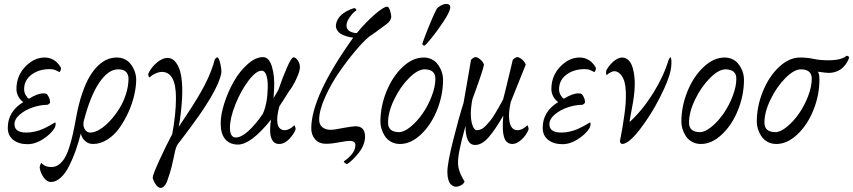

<svg xmlns="http://www.w3.org/2000/svg" viewBox="-20 -710 4230 952"><path d="M275.4 -352.5Q252 -364.7 241.2 -366.2Q235.4 -367.2 226.6 -367.2Q172.4 -367.2 136 -339.6Q99.6 -312 99.6 -267.6Q99.6 -251 108.4 -236.8Q117.2 -222.7 124 -220.7Q166 -247.1 196.3 -247.1Q206.1 -247.1 211.9 -244.1Q228.5 -223.6 228.5 -202.1Q228.5 -199.7 223.4 -195.3Q218.3 -190.9 214.8 -190.4Q181.6 -190.4 144.3 -178.2Q106.9 -166 79.3 -143.1Q51.8 -120.1 51.8 -93.8Q51.8 -52.7 111.3 -52.7Q132.3 -52.7 154.1 -57.9Q175.8 -63 192.6 -70.6Q209.5 -78.1 223.1 -85.7Q236.8 -93.3 245.1 -98.4Q253.4 -103.5 253.9 -103.5Q256.8 -99.1 255.6 -91.1Q254.4 -83 251 -75.2Q231.4 -44.4 193.1 -19.8Q154.8 4.9 116.2 4.9Q73.2 4.9 45.9 -16.4Q18.6 -37.6 18.6 -76.2Q18.6 -157.2 95.7 -204.1Q81.1 -213.4 71.3 -231Q61.5 -248.5 61.5 -268.6Q61.5 -333.5 105.2 -379.2Q148.9 -424.8 201.2 -424.8Q218.8 -424.8 234.1 -418.7Q249.5 -412.6 259 -403.6Q268.6 -394.5 274.2 -386.7Q279.8 -378.9 282.2 -373Q283.2 -369.1 280.8 -362.3Q278.3 -355.5 275.4 -352.5Z M617.2 -320.3Q617.2 -340.3 605.2 -353.3Q593.3 -366.2 565.4 -366.2Q517.1 -366.2 472.2 -300.3Q427.2 -234.4 394.5 -106.4Q393.6 -102.5 393.6 -94.7Q393.6 -78.1 402.8 -65.4Q412.1 -52.7 428.7 -52.7Q448.2 -52.7 473.6 -67.6Q499 -82.5 523.9 -109.1Q548.8 -135.7 569.8 -168.5Q590.8 -201.2 604 -241.7Q617.2 -282.2 617.2 -320.3ZM655.3 -315.4Q655.3 -280.3 645.5 -238Q635.7 -195.8 616.5 -153.3Q597.2 -110.8 572 -75.4Q546.9 -40 512.5 -18.1Q478 3.9 441.4 3.9Q417 3.9 400.6 -12.2Q384.3 -28.3 380.9 -48.8Q369.1 -2.9 355.2 36.6Q341.3 76.2 322.8 113Q304.2 149.9 280.8 171.1Q257.3 192.4 232.4 192.4Q213.4 192.4 197 170.4Q180.7 148.4 176.8 121.1Q176.8 115.7 179.4 108.2Q182.1 100.6 185.5 97.7Q202.1 118.2 234.4 118.2Q254.9 118.2 271.5 106.2Q288.1 94.2 300 74.7Q312 55.2 322.8 22.2Q333.5 -10.7 341.1 -44.7Q348.6 -78.6 357.4 -127Q369.6 -194.3 387.5 -246.6Q405.3 -298.8 425.3 -332Q445.3 -365.2 468.5 -386.5Q491.7 -407.7 513.9 -416.3Q536.1 -424.8 559.6 -424.8Q579.6 -424.8 596.2 -417.2Q612.8 -409.7 623.3 -397.9Q633.8 -386.2 641.4 -371.3Q648.9 -356.4 652.1 -342.3Q655.3 -328.1 655.3 -315.4Z M865.2 0Q853.5 14.2 847.7 41Q845.7 50.3 840.1 76.4Q834.5 102.5 831.5 114.7Q828.6 127 822 148.7Q815.4 170.4 807.6 191.4Q803.2 203.6 794.4 212.6Q785.6 221.7 777.3 221.7Q762.7 221.7 750 200.9Q737.3 180.2 737.3 169.9Q737.3 156.7 771.7 81.5Q806.2 6.3 834 -44.9Q852.5 -144.5 852.5 -224.6Q852.5 -353.5 782.2 -353.5Q767.1 -353.5 748 -344.2Q729 -335 722.7 -326.2Q719.2 -326.2 717 -331.8Q714.8 -337.4 714.8 -343.8Q729.5 -376 757.6 -399.4Q785.6 -422.9 810.5 -422.9Q836.4 -422.4 853.3 -398.9Q870.1 -375.5 877 -340.1Q883.8 -304.7 883.8 -257.8Q883.8 -222.7 879.6 -179.7Q875.5 -136.7 871.6 -112.3Q867.7 -87.9 866.2 -81.1Q873.5 -91.8 898.4 -129.6Q923.3 -167.5 933.3 -182.9Q943.4 -198.2 960.7 -227.3Q978 -256.3 992.2 -283.2Q1013.2 -322.8 1026.9 -359.4Q1040.5 -396 1043.9 -412.1Q1044.4 -416 1049.6 -420.9Q1054.7 -425.8 1056.6 -425.8Q1065.4 -425.8 1072.5 -393.8Q1079.6 -361.8 1077.1 -346.7Q1068.8 -300.8 1021.5 -220.7Q1007.8 -197.8 990 -170.9Q972.2 -144 952.1 -116.5Q932.1 -88.9 918.5 -70.3Q904.8 -51.8 886.2 -27.3Q867.7 -2.9 865.2 0Z M1284.2 -426.8Q1314 -426.8 1328.4 -379.4Q1342.8 -332 1338.9 -263.7Q1338.4 -258.8 1337.9 -249.5Q1337.4 -240.2 1336.9 -232.9Q1336.4 -225.6 1335.9 -222.7L1360.4 -264.6Q1381.3 -326.2 1403.1 -375.7Q1424.8 -425.3 1435.5 -425.8Q1446.3 -425.8 1457.3 -409.4Q1468.3 -393.1 1466.8 -372.1Q1465.3 -352.5 1448.5 -316.9Q1431.6 -281.2 1414.1 -258.8L1365.2 -182.6Q1354.5 -143.6 1354.5 -116.2Q1354.5 -87.4 1365.2 -75.9Q1376 -64.5 1390.6 -64.5Q1415 -64.5 1439.5 -88.9Q1442.4 -86.9 1444.3 -78.9Q1446.3 -70.8 1445.3 -67.4Q1438 -46.4 1414.6 -21.2Q1391.1 3.9 1363.3 3.9Q1341.3 3.9 1330.3 -14.6Q1319.3 -33.2 1319.3 -64.5Q1319.3 -94.2 1324.2 -117.2Q1224.6 6.8 1160.2 6.8Q1119.6 6.8 1096.9 -19.5Q1074.2 -45.9 1074.2 -98.6Q1074.2 -142.1 1092.5 -199Q1110.8 -255.9 1139.6 -306.4Q1168.5 -356.9 1207.8 -391.8Q1247.1 -426.8 1284.2 -426.8ZM1120.1 -76.2Q1120.1 -28.3 1149.4 -28.3Q1175.8 -28.3 1210.9 -59.8Q1246.1 -91.3 1283.2 -145.5Q1306.2 -196.8 1307.6 -275.4Q1308.6 -312.5 1301 -335.9Q1293.5 -359.4 1277.3 -359.4Q1249.5 -359.4 1211.9 -309.8Q1174.3 -260.3 1147.2 -192.4Q1120.1 -124.5 1120.1 -76.2Z M1701.2 103.5Q1698.2 103.5 1691.4 98.9Q1684.6 94.2 1684.6 89.8Q1703.6 78.6 1722.9 56.4Q1742.2 34.2 1742.2 8.8Q1742.2 -1 1734.6 -6.3Q1727.1 -11.7 1714.8 -11.7Q1702.1 -11.7 1659.2 -3.9Q1625 2.9 1597.7 2.9Q1561 2.9 1542.2 -19.5Q1523.4 -42 1523.4 -73.2Q1523.4 -232.4 1731.4 -523.4Q1727.5 -523.9 1721.2 -524.7Q1714.8 -525.4 1698.7 -530Q1682.6 -534.7 1670.9 -541.5Q1659.2 -548.3 1651.1 -561.5Q1643.1 -574.7 1646.5 -591.8Q1656.7 -643.6 1735.4 -669.9Q1739.7 -669.9 1743.9 -666Q1748 -662.1 1747.1 -658.2Q1733.4 -650.9 1717.8 -629.9Q1702.1 -608.9 1699.2 -593.8Q1696.3 -579.6 1700.9 -569.6Q1705.6 -559.6 1714.8 -554.7Q1724.1 -549.8 1732.7 -547.9Q1741.2 -545.9 1749 -545.9Q1792 -598.1 1837.2 -637.5Q1882.3 -676.8 1899.4 -676.8Q1907.7 -676.8 1913.8 -658Q1919.9 -639.2 1919.9 -627.9Q1919.9 -607.4 1894.5 -588.9Q1833.5 -543 1810.5 -528.3Q1784.2 -507.3 1743.2 -459Q1702.1 -410.6 1661.4 -351.6Q1620.6 -292.5 1591.6 -227.3Q1562.5 -162.1 1562.5 -117.2Q1562.5 -91.8 1578.6 -79.1Q1594.7 -66.4 1618.2 -66.4Q1639.2 -66.4 1679.7 -75.2Q1728 -84 1742.2 -84Q1790 -84 1790 -33.2Q1790 7.3 1760 46.1Q1730 85 1701.2 103.5Z M2192.4 -690.4Q2215.8 -690.4 2211.9 -668Q2207.5 -646 2177.5 -600.8Q2147.5 -555.7 2119.1 -521Q2090.8 -486.3 2085.9 -484.4H2083Q2079.6 -484.4 2076.7 -487.1Q2073.7 -489.7 2074.2 -493.2Q2076.7 -503.9 2101.6 -566.9Q2126.5 -629.9 2145.5 -666Q2150.4 -673.8 2165.5 -682.1Q2180.7 -690.4 2192.4 -690.4ZM2086.9 -366.2Q2052.2 -367.2 2008.3 -323.2Q1964.4 -279.3 1933.8 -215.6Q1903.3 -151.9 1904.3 -100.6Q1904.3 -56.2 1957 -54.7Q1982.4 -54.2 2015.1 -80.8Q2047.9 -107.4 2075.2 -146.7Q2102.5 -186 2120.8 -233.9Q2139.2 -281.7 2138.7 -320.3Q2138.7 -364.7 2086.9 -366.2ZM1962.9 3.9Q1938 3.9 1918.5 -7.3Q1898.9 -18.6 1887.9 -35.9Q1877 -53.2 1871.6 -71.3Q1866.2 -89.4 1866.2 -105.5Q1866.2 -182.6 1896.2 -256.6Q1926.3 -330.6 1976.3 -377.7Q2026.4 -424.8 2081.1 -424.8Q2101.1 -424.8 2117.7 -417.2Q2134.3 -409.7 2144.8 -397.9Q2155.3 -386.2 2162.8 -371.3Q2170.4 -356.4 2173.6 -342.3Q2176.8 -328.1 2176.8 -315.4Q2176.8 -238.3 2147 -164.3Q2117.2 -90.3 2067.1 -43.2Q2017.1 3.9 1962.9 3.9Z M2600.6 -67.4Q2590.3 -41 2566.7 -18.6Q2543 3.9 2520.5 3.9Q2509.3 3.9 2501 -0.7Q2492.7 -5.4 2487.3 -12.7Q2481.9 -20 2478.8 -32Q2475.6 -43.9 2474.4 -54.9Q2473.1 -65.9 2473.1 -81.8Q2473.1 -97.7 2473.6 -108.9Q2474.1 -120.1 2475.6 -136.7Q2436.5 -68.4 2403.1 -29.8Q2369.6 8.8 2335.9 8.8Q2288.1 8.8 2288.1 -85.9Q2287.6 -81.5 2278.1 -47.9Q2268.6 -14.2 2259.8 27.3Q2251 68.8 2251 96.7Q2251 138.7 2283.2 189.5Q2281.7 199.2 2267.8 207.5Q2253.9 215.8 2240.2 215.8Q2234.4 215.8 2228.3 213.1Q2222.2 210.4 2214.8 203.4Q2207.5 196.3 2202.9 180.7Q2198.2 165 2198.2 142.6Q2198.2 99.1 2227.3 -16.1Q2256.3 -131.3 2278.3 -199.2Q2281.2 -212.4 2296.9 -305.2Q2312.5 -397.9 2315.4 -413.1Q2318.8 -417.5 2325.7 -422.1Q2332.5 -426.8 2337.9 -426.8Q2346.7 -426.8 2360.4 -416Q2374 -405.3 2379.9 -389.6Q2375 -360.8 2322.3 -217.8Q2314.5 -177.2 2314.5 -146.5Q2314.5 -112.3 2322.8 -88.4Q2331.1 -64.5 2344.7 -64.5Q2356 -64.5 2367.4 -70.1Q2378.9 -75.7 2391.1 -89.1Q2403.3 -102.5 2412.6 -113.8Q2421.9 -125 2435.1 -147.2Q2448.2 -169.4 2454.6 -180.7Q2460.9 -191.9 2474.6 -216.8Q2485.8 -258.8 2500.5 -321.5Q2515.1 -384.3 2522.5 -413.1Q2525.9 -417.5 2532.7 -422.1Q2539.6 -426.8 2544.9 -426.8Q2553.7 -426.8 2567.4 -416Q2581.1 -405.3 2586.9 -389.6L2512.7 -205.1Q2498.5 -145 2506.8 -104.7Q2515.1 -64.5 2545.9 -64.5Q2570.3 -64.5 2594.7 -88.9Q2597.7 -86.9 2599.6 -78.4Q2601.6 -69.8 2600.6 -67.4Z M2927.7 -352.5Q2904.3 -364.7 2893.6 -366.2Q2887.7 -367.2 2878.9 -367.2Q2824.7 -367.2 2788.3 -339.6Q2752 -312 2752 -267.6Q2752 -251 2760.7 -236.8Q2769.5 -222.7 2776.4 -220.7Q2818.4 -247.1 2848.6 -247.1Q2858.4 -247.1 2864.3 -244.1Q2880.9 -223.6 2880.9 -202.1Q2880.9 -199.7 2875.7 -195.3Q2870.6 -190.9 2867.2 -190.4Q2834 -190.4 2796.6 -178.2Q2759.3 -166 2731.7 -143.1Q2704.1 -120.1 2704.1 -93.8Q2704.1 -52.7 2763.7 -52.7Q2784.7 -52.7 2806.4 -57.9Q2828.1 -63 2845 -70.6Q2861.8 -78.1 2875.5 -85.7Q2889.2 -93.3 2897.5 -98.4Q2905.8 -103.5 2906.2 -103.5Q2909.2 -99.1 2908 -91.1Q2906.7 -83 2903.3 -75.2Q2883.8 -44.4 2845.5 -19.8Q2807.1 4.9 2768.6 4.9Q2725.6 4.9 2698.2 -16.4Q2670.9 -37.6 2670.9 -76.2Q2670.9 -157.2 2748 -204.1Q2733.4 -213.4 2723.6 -231Q2713.9 -248.5 2713.9 -268.6Q2713.9 -333.5 2757.6 -379.2Q2801.3 -424.8 2853.5 -424.8Q2871.1 -424.8 2886.5 -418.7Q2901.9 -412.6 2911.4 -403.6Q2920.9 -394.5 2926.5 -386.7Q2932.1 -378.9 2934.6 -373Q2935.5 -369.1 2933.1 -362.3Q2930.7 -355.5 2927.7 -352.5Z M2988.3 -337.9Q2985.4 -337.9 2985.1 -348.4Q2984.9 -358.9 2987.3 -363.3Q3007.3 -396.5 3032.2 -413.3Q3057.1 -430.2 3080.1 -421.9Q3106.4 -412.1 3117.7 -371.8Q3128.9 -331.5 3127.2 -283.7Q3125.5 -235.8 3115.2 -183.6Q3111.3 -165 3106.9 -139.4Q3102.5 -113.8 3101.6 -108.4Q3101.6 -107.4 3102.5 -107.2Q3103.5 -106.9 3104.5 -107.4Q3167.5 -166 3219 -248.8Q3270.5 -331.5 3294.9 -412.1Q3300.3 -425.8 3304.7 -425.8Q3306.6 -425.8 3308.1 -417.5Q3309.6 -409.2 3309.1 -393.8Q3308.6 -378.4 3305.7 -363.3Q3295.9 -312.5 3251.2 -225.1Q3206.5 -137.7 3151.6 -66.9Q3096.7 3.9 3064.5 3.9Q3061.5 3.9 3057.4 -0.7Q3053.2 -5.4 3053.7 -9.8Q3061 -46.4 3065.9 -75Q3070.8 -103.5 3075.7 -138.7Q3080.6 -173.8 3082.3 -200.7Q3084 -227.5 3083 -255.1Q3082 -282.7 3076.9 -302Q3071.8 -321.3 3061.5 -335.7Q3051.3 -350.1 3036.1 -355.5Q3024.4 -359.4 3010.5 -352.8Q2996.6 -346.2 2988.3 -337.9Z M3579.1 -366.2Q3544.4 -367.2 3500.5 -323.2Q3456.5 -279.3 3426 -215.6Q3395.5 -151.9 3396.5 -100.6Q3396.5 -56.2 3449.2 -54.7Q3474.6 -54.2 3507.3 -80.8Q3540 -107.4 3567.4 -146.7Q3594.7 -186 3613 -233.9Q3631.3 -281.7 3630.9 -320.3Q3630.9 -364.7 3579.1 -366.2ZM3455.1 3.9Q3430.2 3.9 3410.6 -7.3Q3391.1 -18.6 3380.1 -35.9Q3369.1 -53.2 3363.8 -71.3Q3358.4 -89.4 3358.4 -105.5Q3358.4 -182.6 3388.4 -256.6Q3418.5 -330.6 3468.5 -377.7Q3518.6 -424.8 3573.2 -424.8Q3593.3 -424.8 3609.9 -417.2Q3626.5 -409.7 3637 -397.9Q3647.5 -386.2 3655 -371.3Q3662.6 -356.4 3665.8 -342.3Q3668.9 -328.1 3668.9 -315.4Q3668.9 -238.3 3639.2 -164.3Q3609.4 -90.3 3559.3 -43.2Q3509.3 3.9 3455.1 3.9Z M4035.2 -354.5Q4043 -344.2 4043 -315.4Q4043 -238.3 4013.2 -164.3Q3983.4 -90.3 3933.3 -43.2Q3883.3 3.9 3829.1 3.9Q3804.2 3.9 3784.7 -7.3Q3765.1 -18.6 3754.2 -35.9Q3743.2 -53.2 3737.8 -71.3Q3732.4 -89.4 3732.4 -105.5Q3732.4 -182.6 3762.5 -256.6Q3792.5 -330.6 3842.5 -377.7Q3892.6 -424.8 3947.3 -424.8Q3982.4 -424.8 4013.7 -418Q4044.9 -411.1 4087.9 -411.1Q4152.3 -411.1 4177.7 -433.6Q4180.7 -433.6 4185.3 -431.2Q4189.9 -428.7 4190.4 -425.8Q4188 -415 4180.9 -402.8Q4173.8 -390.6 4162.1 -377.9Q4150.4 -365.2 4130.9 -356.9Q4111.3 -348.6 4087.9 -348.6Q4076.2 -348.6 4035.2 -354.5ZM3953.1 -366.2Q3918.5 -367.2 3874.5 -323.2Q3830.6 -279.3 3800 -215.6Q3769.5 -151.9 3770.5 -100.6Q3770.5 -56.2 3823.2 -54.7Q3848.6 -54.2 3881.3 -80.8Q3914.1 -107.4 3941.4 -146.7Q3968.8 -186 3987.1 -233.9Q4005.4 -281.7 4004.9 -320.3Q4004.9 -364.7 3953.1 -366.2Z"/></svg>

Font: Crimson
Style: Italic
Weight: 400
Italic angle: -11°
Version: Version 0.8